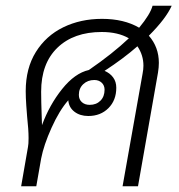

<svg xmlns="http://www.w3.org/2000/svg" viewBox="-20 -652 627 672"><path d="M501 -527Q536 -487 536 -432Q536 -416 533 -398L463 0H409L479 -394Q482 -409 482 -422Q482 -459 461 -490Q412 -447 346 -404Q365 -396 376 -381Q387 -366 387 -345Q387 -301 359.5 -273.5Q332 -246 289 -246Q260 -246 240.5 -261Q221 -276 219 -301Q188 -266 160.5 -205Q133 -144 124 -97L107 0H54L78 -138Q80 -147 80 -169Q80 -198 75 -243Q74 -254 72 -282.5Q70 -311 70 -333Q70 -413 105.5 -470Q141 -527 201.5 -556.5Q262 -586 337 -586Q414 -586 467 -555Q506 -602 514 -632H581Q561 -587 501 -527ZM291 -407Q374 -464 431 -518Q393 -540 336 -540Q238 -540 181 -485Q124 -430 124 -331Q124 -299 126 -243L127 -214Q153 -285 197.5 -340.5Q242 -396 291 -407ZM346 -338Q346 -353 336 -362.5Q326 -372 310 -372Q287 -372 271.5 -357.5Q256 -343 256 -320Q256 -304 266.5 -294.5Q277 -285 294 -285Q317 -285 331.5 -299.5Q346 -314 346 -338Z"/></svg>

Font: Sarabun ExtraLight
Style: Italic
Weight: 275
Italic angle: -10°
Designer: Suppakit Chalermlarp | Katatrad Co.,Ltd.
Foundry: Cadson Demak Co.,Ltd.
Version: Version 1.000; ttfautohint (v1.6)